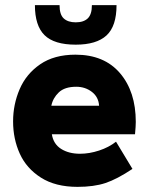

<svg xmlns="http://www.w3.org/2000/svg" viewBox="-20 -717 582 748"><path d="M31 -244Q31 -310 56.5 -369.5Q82 -429 136.5 -466.5Q191 -504 274 -504Q386 -504 447.5 -432Q509 -360 509 -242Q509 -226 506 -194H182Q188 -156 218 -137Q248 -118 292 -118Q328 -118 366 -130.5Q404 -143 432 -165L496 -59Q436 -19 391 -4Q346 11 282 11Q196 11 139.5 -25Q83 -61 57 -118.5Q31 -176 31 -244ZM366 -305Q364 -339 338 -359Q312 -379 277 -379Q232 -379 209 -357Q186 -335 180 -305ZM116 -697H212Q212 -660 228.5 -645Q245 -630 275 -630Q306 -630 322 -645.5Q338 -661 338 -697H434Q434 -615 395 -579Q356 -543 275 -543Q191 -543 153.5 -580Q116 -617 116 -697Z"/></svg>

Font: Hanken Grotesk Black
Style: Regular
Weight: 900
Designer: Alfredo Marco Pradil
Foundry: Hanken Design Co.
Version: Version 3.014